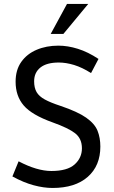

<svg xmlns="http://www.w3.org/2000/svg" viewBox="-20 -934 575 967"><path d="M244.6 12.7Q200.2 12.7 149.4 -1Q98.6 -14.6 42.5 -45.4L73.7 -121.6Q166.5 -72.8 238.8 -72.8Q318.8 -72.8 355.7 -105.7Q392.6 -138.7 392.6 -187Q392.6 -236.3 358.2 -262.9Q323.7 -289.6 244.1 -317.9Q140.6 -355 99.6 -402.6Q58.6 -450.2 58.6 -522.5Q58.6 -582 87.2 -622.3Q115.7 -662.6 164.6 -683.3Q213.4 -704.1 273.9 -704.1Q321.3 -704.1 372.1 -688.2Q422.9 -672.4 476.1 -637.2L438.5 -565.9Q394 -594.2 353.3 -606.7Q312.5 -619.1 275.9 -619.1Q215.3 -619.1 183.6 -594Q151.9 -568.8 151.9 -524.4Q151.9 -491.7 164.3 -470.2Q176.8 -448.7 205.8 -432.9Q234.9 -417 284.2 -400.9Q371.1 -371.6 414.1 -341.3Q457 -311 471.2 -275.6Q485.4 -240.2 485.4 -195.8Q485.4 -99.1 421.9 -43.2Q358.4 12.7 244.6 12.7ZM235.4 -763.2 317.4 -914.1H424.3L299.3 -763.2Z"/></svg>

Font: Shanti
Style: Regular
Weight: 400
Designer: Vernon Adams
Foundry: Vernon Adams
Version: Version 1.100; ttfautohint (v1.8.4)